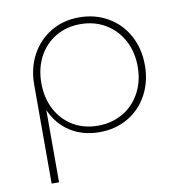

<svg xmlns="http://www.w3.org/2000/svg" viewBox="-80 -598 815 866"><g transform="rotate(-10 327.0 -164.5)"><path d="M594 -259Q594 -184 561.5 -124Q529 -64 471.5 -30.5Q414 3 341 3Q265 3 207.5 -33.5Q150 -70 121 -137V194H87V-259Q87 -335 119.5 -395Q152 -455 209 -489Q266 -523 339 -523Q412 -523 470.5 -489Q529 -455 561.5 -395Q594 -335 594 -259ZM561 -259Q561 -326 532.5 -379Q504 -432 453.5 -462Q403 -492 339 -492Q275 -492 225.5 -462.5Q176 -433 148 -380.5Q120 -328 120 -260Q120 -192 148 -139Q176 -86 225.5 -56.5Q275 -27 339 -27Q403 -27 453.5 -56.5Q504 -86 532.5 -139Q561 -192 561 -259Z"/></g></svg>

Font: Montserrat Alternates ExLight
Style: Regular
Weight: 275
Designer: Julieta Ulanovsky
Foundry: Julieta Ulanovsky
Version: Version 7.200